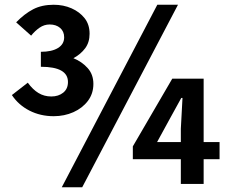

<svg xmlns="http://www.w3.org/2000/svg" viewBox="-20 -774 961 808"><path d="M206 -285Q150 -285 104 -308.5Q58 -332 30 -374L97 -426Q118 -397 142 -382.5Q166 -368 196 -368Q226 -368 246 -384Q266 -400 266 -429Q266 -461 237.5 -477Q209 -493 152 -493V-556Q198 -556 224 -572Q250 -588 250 -617Q250 -642 233 -656.5Q216 -671 189 -671Q166 -671 146.5 -657.5Q127 -644 111 -624L48 -680Q83 -716 119.5 -735Q156 -754 206 -754Q247 -754 281 -739Q315 -724 336 -697.5Q357 -671 357 -632Q357 -596 338.5 -571Q320 -546 289 -529Q324 -515 348.5 -488Q373 -461 373 -421Q373 -380 350 -349.5Q327 -319 289 -302Q251 -285 206 -285ZM240 14 642 -754H729L326 14ZM741 0V-232L748 -362H743L694 -273L641 -176H904V-104H539V-158L705 -443H837V0Z"/></svg>

Font: Noto Sans SC Thin
Style: Bold
Weight: 700
Version: Version 2.004-H2;hotconv 1.0.118;makeotfexe 2.5.65603